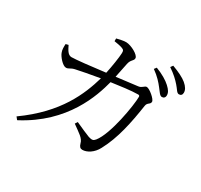

<svg xmlns="http://www.w3.org/2000/svg" viewBox="-168 -1004 1337 1275"><g transform="rotate(30 500.0 -366.0)"><path d="M807 -611C827 -587 838 -564 855 -564C869 -564 879 -573 879 -590C879 -610 869 -627 844 -650C819 -673 781 -696 729 -716L716 -699C760 -668 787 -637 807 -611ZM896 -684C918 -660 927 -636 944 -636C959 -636 968 -645 968 -662C968 -682 957 -702 931 -724C907 -744 868 -763 817 -782L804 -764C850 -733 874 -709 896 -684ZM443 -122C500 -80 533 -63 542 -26C548 -5 557 4 573 4C608 4 653 -23 678 -72C738 -183 765 -316 786 -456C790 -485 815 -482 815 -504C815 -524 757 -572 736 -572C719 -572 712 -550 684 -547L522 -527L545 -639C553 -677 575 -677 575 -699C575 -724 508 -760 470 -761C451 -762 419 -754 398 -749V-728C416 -725 444 -721 462 -714C478 -708 481 -701 480 -682C479 -652 467 -573 455 -519C346 -505 235 -493 203 -493C175 -493 160 -526 146 -554L126 -549C125 -529 124 -505 132 -486C140 -462 180 -414 206 -414C226 -414 232 -428 263 -435C291 -442 379 -458 443 -469C402 -328 327 -143 84 30L100 50C399 -106 480 -360 511 -479C573 -488 661 -500 711 -500C719 -500 723 -496 723 -489C723 -425 683 -181 619 -102C605 -85 595 -84 568 -92C548 -99 497 -122 455 -141Z"/></g></svg>

Font: Harano Aji Mincho K1
Style: Regular
Weight: 400
Foundry: Masamichi Hosoda
Version: HaranoAjiMinchoK1-Regular version 20230610;ttx 4.39.4